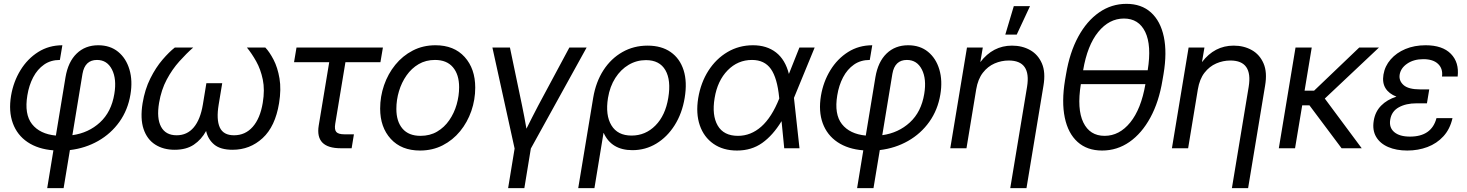

<svg xmlns="http://www.w3.org/2000/svg" viewBox="-20 -759 7510 983"><path d="M221.7 204.1 253.4 10.7Q174.3 4.4 121.1 -31.5Q67.9 -67.4 45.7 -128.2Q23.4 -189 36.6 -269Q48.8 -340.8 84.7 -399.4Q120.6 -458 175.5 -492.7Q230.5 -527.3 299.3 -527.3L286.6 -452.1Q239.7 -452.1 205.6 -428.2Q171.4 -404.3 149.9 -363.3Q128.4 -322.3 120.1 -271Q104 -174.3 144 -123.5Q184.1 -72.8 266.1 -64.9L315.4 -363.8Q328.6 -442.4 372.6 -484.9Q416.5 -527.3 482.9 -527.3Q543.9 -527.3 585 -493.7Q626 -460 642.8 -402.8Q659.7 -345.7 647.9 -275.4Q634.8 -196.3 591.6 -135.5Q548.3 -74.7 482.7 -37.4Q417 0 337.9 9.3L305.7 204.1ZM350.6 -66.9Q433.6 -78.6 491.9 -132.3Q550.3 -186 565.4 -278.3Q578.1 -354.5 553.2 -403.3Q528.3 -452.1 476.6 -452.1Q414.6 -452.1 402.3 -380.9Z M874 7.8Q816.4 7.8 774.7 -18.8Q732.9 -45.4 715.1 -98.4Q697.3 -151.4 710 -230.5Q721.7 -301.8 749.8 -357.7Q777.8 -413.6 812 -453.4Q846.2 -493.2 875 -515.6H969.2Q934.6 -485.4 898.2 -444.8Q861.8 -404.3 833.7 -351.8Q805.7 -299.3 794.4 -232.4Q781.2 -153.3 804.7 -109.9Q828.1 -66.4 884.3 -66.4Q938 -66.4 971.9 -106.7Q1005.9 -147 1018.6 -223.6L1036.6 -333H1117.7L1099.6 -223.6Q1086.9 -147 1105.2 -106.7Q1123.5 -66.4 1178.2 -66.4Q1235.8 -66.4 1273.9 -109.6Q1312 -152.8 1325.2 -232.4Q1336.4 -299.3 1325.4 -351.8Q1314.5 -404.3 1291.7 -444.8Q1269 -485.4 1244.1 -515.6H1338.4Q1359.9 -493.2 1380.6 -453.4Q1401.4 -413.6 1410.9 -357.7Q1420.4 -301.8 1408.7 -230.5Q1389.2 -111.3 1324.5 -51.8Q1259.8 7.8 1170.9 7.8Q1108.9 7.8 1076.9 -18.8Q1044.9 -45.4 1035.2 -88.4Q1011.2 -44.4 972.4 -18.3Q933.6 7.8 874 7.8Z M1724.6 0Q1592.8 0 1611.8 -116.2L1665.5 -440.4H1485.4L1498 -515.6H1940.4L1927.7 -440.4H1748.5L1696.3 -125Q1691.4 -95.2 1701.9 -83.3Q1712.4 -71.3 1744.1 -71.3H1792L1780.3 0Z M2130.4 11.7Q2035.2 11.7 1980.7 -47.9Q1926.3 -107.4 1926.3 -203.1Q1926.3 -264.6 1946.3 -322.8Q1966.3 -380.9 2003.7 -427Q2041 -473.1 2093.3 -500.2Q2145.5 -527.3 2209.5 -527.3Q2304.7 -527.3 2358.9 -467.3Q2413.1 -407.2 2413.1 -310.5Q2413.1 -248.5 2393.1 -190.7Q2373 -132.8 2335.7 -87.2Q2298.3 -41.5 2246.3 -14.9Q2194.3 11.7 2130.4 11.7ZM2132.8 -63.5Q2181.2 -63.5 2218 -85.2Q2254.9 -106.9 2280 -143.3Q2305.2 -179.7 2317.9 -223.9Q2330.6 -268.1 2330.6 -312.5Q2330.6 -377.4 2298.8 -414.8Q2267.1 -452.1 2207 -452.1Q2160.2 -452.1 2123.5 -430.7Q2086.9 -409.2 2061.5 -373Q2036.1 -336.9 2022.7 -292.2Q2009.3 -247.6 2009.3 -201.2Q2009.3 -137.2 2040.8 -100.3Q2072.3 -63.5 2132.8 -63.5Z M2581.5 204.1 2614.7 1.5 2501 -515.6H2590.8L2652.8 -218.8Q2659.2 -189 2664.6 -159.4Q2669.9 -129.9 2675.3 -100.1Q2689.9 -129.9 2705.1 -159.4Q2720.2 -189 2735.8 -218.8L2895 -515.6H2983.4L2697.8 1.5L2664.6 204.1Z M2940.4 204.1 3017.1 -258.8Q3030.8 -339.8 3069.6 -399.7Q3108.4 -459.5 3166.5 -492.4Q3224.6 -525.4 3295.4 -525.4Q3366.7 -525.4 3413.8 -492.4Q3460.9 -459.5 3480 -399.4Q3499 -339.4 3485.4 -257.8Q3472.2 -178.2 3434.1 -117.9Q3396 -57.6 3340.3 -23.9Q3284.7 9.8 3217.8 9.8Q3110.8 9.8 3070.8 -78.1H3069.8L3023.4 204.1ZM3213.4 -64.9Q3284.7 -64.9 3335.7 -116.5Q3386.7 -168 3401.4 -257.8Q3416.5 -348.1 3386.7 -399.7Q3356.9 -451.2 3287.1 -451.2Q3239.3 -451.2 3198.7 -427.2Q3158.2 -403.3 3130.4 -359.9Q3102.5 -316.4 3092.8 -257.8Q3078.6 -169.4 3110.4 -117.2Q3142.1 -64.9 3213.4 -64.9Z M3753.4 11.7Q3682.1 11.7 3632.8 -22.7Q3583.5 -57.1 3562.7 -117.7Q3542 -178.2 3554.7 -256.8Q3567.9 -335.9 3606.9 -397Q3646 -458 3704.8 -492.7Q3763.7 -527.3 3835 -527.3Q3905.8 -527.3 3953.1 -490.5Q4000.5 -453.6 4019 -380.4L4072.8 -515.6H4150.9L4044.9 -257.8L4073.2 0H3995.1L3981.4 -138.7Q3937 -65.9 3882.3 -27.1Q3827.6 11.7 3753.4 11.7ZM3969.7 -254.9 3969.2 -259.3Q3959.5 -359.4 3926.8 -405.8Q3894 -452.1 3830.1 -452.1Q3757.3 -452.1 3705.3 -398.9Q3653.3 -345.7 3638.7 -256.8Q3624 -168.9 3654.5 -116.2Q3685.1 -63.5 3758.3 -63.5Q3824.2 -63.5 3877.7 -110.8Q3931.2 -158.2 3969.7 -254.9Z M4368.2 204.1 4399.9 10.7Q4320.8 4.4 4267.6 -31.5Q4214.4 -67.4 4192.1 -128.2Q4169.9 -189 4183.1 -269Q4195.3 -340.8 4231.2 -399.4Q4267.1 -458 4322 -492.7Q4377 -527.3 4445.8 -527.3L4433.1 -452.1Q4386.2 -452.1 4352.1 -428.2Q4317.9 -404.3 4296.4 -363.3Q4274.9 -322.3 4266.6 -271Q4250.5 -174.3 4290.5 -123.5Q4330.6 -72.8 4412.6 -64.9L4461.9 -363.8Q4475.1 -442.4 4519 -484.9Q4563 -527.3 4629.4 -527.3Q4690.4 -527.3 4731.4 -493.7Q4772.5 -460 4789.3 -402.8Q4806.2 -345.7 4794.4 -275.4Q4781.2 -196.3 4738 -135.5Q4694.8 -74.7 4629.2 -37.4Q4563.5 0 4484.4 9.3L4452.1 204.1ZM4497.1 -66.9Q4580.1 -78.6 4638.4 -132.3Q4696.8 -186 4711.9 -278.3Q4724.6 -354.5 4699.7 -403.3Q4674.8 -452.1 4623 -452.1Q4561 -452.1 4548.8 -380.9Z M4978 -301.8 4928.2 0H4845.2L4930.7 -515.6H5011.7L4999 -440.9Q5063.5 -525.4 5161.1 -525.4Q5213.4 -525.4 5253.9 -502.7Q5294.4 -480 5314.2 -434.6Q5334 -389.2 5322.3 -320.3L5235.4 204.1H5152.3L5238.3 -314.5Q5260.3 -449.2 5144.5 -449.2Q5106.9 -449.2 5072 -434.1Q5037.1 -418.9 5012 -386.5Q4986.8 -354 4978 -301.8ZM5127 -582 5170.4 -727.5H5253.4L5185.5 -582Z M5622.6 11.7Q5545.9 11.7 5497.1 -32.2Q5448.2 -76.2 5431.4 -157Q5414.6 -237.8 5432.6 -348.1L5438 -379.4Q5456.5 -490.2 5500.2 -570.8Q5543.9 -651.4 5607.2 -695.3Q5670.4 -739.3 5747.1 -739.3Q5823.7 -739.3 5872.6 -695.3Q5921.4 -651.4 5938.5 -570.8Q5955.6 -490.2 5937 -379.4L5931.6 -348.1Q5913.6 -237.8 5869.6 -157Q5825.7 -76.2 5762.5 -32.2Q5699.2 11.7 5622.6 11.7ZM5635.3 -63.5Q5710.9 -63.5 5766.6 -132.1Q5822.3 -200.7 5844.2 -328.1H5513.7Q5493.2 -200.7 5526.4 -132.1Q5559.6 -63.5 5635.3 -63.5ZM5525.4 -399.4H5856Q5876.5 -526.9 5843.3 -595.5Q5810.1 -664.1 5734.4 -664.1Q5658.7 -664.1 5602.8 -595.5Q5546.9 -526.9 5525.4 -399.4Z M6112.8 -301.8 6063 0H5980L6065.4 -515.6H6146.5L6133.8 -440.9Q6198.2 -525.4 6295.9 -525.4Q6348.1 -525.4 6388.7 -502.7Q6429.2 -480 6449 -434.6Q6468.8 -389.2 6457 -320.3L6370.1 204.1H6287.1L6373 -314.5Q6395 -449.2 6279.3 -449.2Q6241.7 -449.2 6206.8 -434.1Q6171.9 -418.9 6146.7 -386.5Q6121.6 -354 6112.8 -301.8Z M6695.8 -515.6 6659.2 -294.9H6708L6939 -515.6H7040L6762.7 -254.4L6951.7 0H6848.6L6684.1 -219.7H6647L6610.4 0H6527.3L6612.8 -515.6Z M7185.1 11.7Q7128.9 11.7 7087.2 -6.3Q7045.4 -24.4 7025.4 -58.6Q7005.4 -92.8 7013.2 -140.6Q7020.5 -187 7051 -218Q7081.5 -249 7129.4 -264.2Q7090.8 -279.3 7073.5 -307.4Q7056.2 -335.4 7063 -377Q7070.3 -420.9 7099.9 -454.8Q7129.4 -488.8 7175.5 -508.1Q7221.7 -527.3 7278.8 -527.3Q7365.2 -527.3 7408.2 -483.4Q7451.2 -439.5 7442.9 -367.2H7362.8Q7368.2 -407.2 7342.8 -431.6Q7317.4 -456.1 7267.1 -456.1Q7218.3 -456.1 7184.8 -433.3Q7151.4 -410.6 7146 -377Q7141.1 -345.7 7166 -323.5Q7190.9 -301.3 7251.5 -301.3H7297.4L7293.9 -279.8L7285.6 -230H7231.9Q7178.2 -230 7141.4 -209.5Q7104.5 -189 7097.7 -146.5Q7090.8 -106 7118.2 -82.8Q7145.5 -59.6 7198.7 -59.6Q7309.6 -59.6 7334.5 -154.3H7416.5Q7403.8 -98.1 7370.1 -61.3Q7336.4 -24.4 7288.3 -6.3Q7240.2 11.7 7185.1 11.7Z"/></svg>

Font: Inter Display
Style: Italic
Weight: 400
Italic angle: -9.39999°
Designer: Rasmus Andersson
Foundry: rsms
Version: Version 4.000;git-a52131595